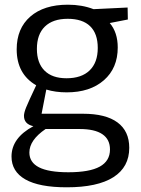

<svg xmlns="http://www.w3.org/2000/svg" viewBox="-20 -558 600 817"><path d="M333 -74Q430 -74 480 -37Q530 0 530 71Q530 153 462.5 196Q395 239 264 239Q147 239 88 205.5Q29 172 29 108Q29 29 122 -21Q82 -30 82 -65Q82 -78 91 -100.5Q100 -123 134 -195Q51 -243 51 -348Q51 -437 109 -487.5Q167 -538 269 -538Q329 -538 378 -519L523 -526L524 -475L447 -460Q481 -420 481 -356Q481 -268 422 -216.5Q363 -165 264 -165Q216 -165 177 -177L157 -74ZM137 -350Q137 -290 169.5 -257.5Q202 -225 263 -225Q327 -225 361.5 -258.5Q396 -292 396 -354Q396 -415 363.5 -446.5Q331 -478 268 -478Q205 -478 171 -445Q137 -412 137 -350ZM448 78Q448 35 415.5 13Q383 -9 319 -9H174Q105 38 105 91Q105 133 146 154Q187 175 271 175Q361 175 404.5 151Q448 127 448 78Z"/></svg>

Font: Bitter Pro
Style: Regular
Weight: 400
Designer: Sol Matas, and Bitter project Authors
Foundry: Sol Matas
Version: Version 1.010